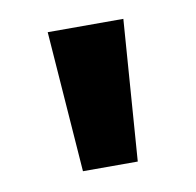

<svg xmlns="http://www.w3.org/2000/svg" viewBox="-43 -843 352 345"><g transform="rotate(-10 132.5 -670.5)"><path d="M202 -799H64L83 -542H183Z"/></g></svg>

Font: Noto Sans Sinhala Condensed
Style: Bold
Weight: 700
Width: 3
Designer: Jelle Bosma - Monotype Design Team
Foundry: Monotype Imaging Inc.
Version: Version 2.006